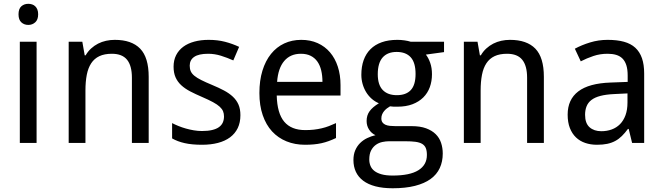

<svg xmlns="http://www.w3.org/2000/svg" viewBox="-20 -757 3512 1017"><path d="M173.8 0H85V-536.1H173.8ZM78.1 -681.2Q78.1 -710.4 93 -723.6Q107.9 -736.8 129.9 -736.8Q140.6 -736.8 150.1 -733.6Q159.7 -730.5 166.7 -723.6Q173.8 -716.8 178 -706.3Q182.1 -695.8 182.1 -681.2Q182.1 -652.8 166.7 -638.9Q151.4 -625 129.9 -625Q107.9 -625 93 -638.7Q78.1 -652.3 78.1 -681.2Z M678.7 0V-345.2Q678.7 -408.7 653.1 -440.4Q627.4 -472.2 572.8 -472.2Q533.2 -472.2 506.3 -459.5Q479.5 -446.8 463.1 -421.9Q446.8 -397 439.7 -360.8Q432.6 -324.7 432.6 -277.8V0H343.8V-536.1H416L428.7 -463.9H433.6Q445.8 -484.9 462.6 -500.2Q479.5 -515.6 499.5 -525.9Q519.5 -536.1 542 -541Q564.5 -545.9 587.9 -545.9Q677.2 -545.9 722.4 -499.3Q767.6 -452.6 767.6 -350.1V0Z M1253.4 -147Q1253.4 -107.9 1239.3 -78.6Q1225.1 -49.3 1198.5 -29.5Q1171.9 -9.8 1134.3 0Q1096.7 9.8 1049.8 9.8Q996.6 9.8 958.5 1.2Q920.4 -7.3 891.6 -23.9V-105Q906.7 -97.2 925.3 -89.6Q943.8 -82 964.4 -76.2Q984.9 -70.3 1006.6 -66.7Q1028.3 -63 1049.8 -63Q1081.5 -63 1103.8 -68.4Q1126 -73.7 1139.9 -83.7Q1153.8 -93.8 1160.2 -108.2Q1166.5 -122.6 1166.5 -140.1Q1166.5 -155.3 1161.6 -167.5Q1156.7 -179.7 1143.8 -191.7Q1130.9 -203.6 1108.4 -215.8Q1085.9 -228 1050.8 -243.2Q1015.6 -258.3 987.5 -272.9Q959.5 -287.6 939.9 -305.7Q920.4 -323.7 909.9 -347.4Q899.4 -371.1 899.4 -403.8Q899.4 -438 912.8 -464.6Q926.3 -491.2 950.7 -509.3Q975.1 -527.3 1009.3 -536.6Q1043.5 -545.9 1085.4 -545.9Q1132.8 -545.9 1172.1 -535.6Q1211.4 -525.4 1246.6 -508.8L1215.8 -437Q1184.1 -451.2 1150.6 -461.7Q1117.2 -472.2 1082.5 -472.2Q1032.7 -472.2 1008.8 -455.8Q984.9 -439.5 984.9 -409.2Q984.9 -392.1 990.5 -379.4Q996.1 -366.7 1009.8 -355.5Q1023.4 -344.2 1046.4 -332.8Q1069.3 -321.3 1103.5 -307.1Q1138.7 -292.5 1166.3 -277.8Q1193.8 -263.2 1213.4 -244.9Q1232.9 -226.6 1243.2 -203.1Q1253.4 -179.7 1253.4 -147Z M1595.7 9.8Q1542 9.8 1497.6 -8.3Q1453.1 -26.4 1421.1 -61Q1389.2 -95.7 1371.6 -147Q1354 -198.2 1354 -264.2Q1354 -330.6 1370.1 -382.8Q1386.2 -435.1 1415.5 -471.4Q1444.8 -507.8 1485.6 -526.9Q1526.4 -545.9 1575.7 -545.9Q1624 -545.9 1662.6 -528.6Q1701.2 -511.2 1728 -479.7Q1754.9 -448.2 1769.3 -404.1Q1783.7 -359.9 1783.7 -306.2V-251H1445.8Q1448.2 -156.7 1485.6 -112.3Q1522.9 -67.9 1596.7 -67.9Q1621.6 -67.9 1642.8 -70.3Q1664.1 -72.8 1683.8 -77.4Q1703.6 -82 1722.2 -89.1Q1740.7 -96.2 1759.8 -105V-25.9Q1740.2 -16.6 1721.4 -9.8Q1702.6 -2.9 1682.9 1.5Q1663.1 5.9 1641.8 7.8Q1620.6 9.8 1595.7 9.8ZM1573.7 -472.2Q1518.1 -472.2 1485.6 -434.1Q1453.1 -396 1447.8 -323.2H1688Q1688 -356.4 1681.4 -384Q1674.8 -411.6 1660.9 -431.2Q1647 -450.7 1625.5 -461.4Q1604 -472.2 1573.7 -472.2Z M2332 -536.1V-481L2235.8 -467.8Q2249.5 -450.7 2258.8 -424.1Q2268.1 -397.5 2268.1 -363.8Q2268.1 -326.7 2256.6 -295.2Q2245.1 -263.7 2221.9 -240.7Q2198.7 -217.8 2164.6 -204.8Q2130.4 -191.9 2085 -191.9Q2074.2 -191.9 2063.5 -192.1Q2052.7 -192.4 2045.9 -193.8Q2037.6 -189 2029.5 -182.9Q2021.5 -176.8 2014.9 -168.9Q2008.3 -161.1 2004.2 -151.4Q2000 -141.6 2000 -129.9Q2000 -116.7 2005.9 -108.6Q2011.7 -100.6 2021.7 -96.2Q2031.7 -91.8 2045.4 -90.3Q2059.1 -88.9 2074.2 -88.9H2160.2Q2205.6 -88.9 2236.8 -77.4Q2268.1 -65.9 2287.8 -46.4Q2307.6 -26.9 2316.4 -0.2Q2325.2 26.4 2325.2 56.2Q2325.2 99.1 2309.3 133.3Q2293.5 167.5 2260.7 191.2Q2228 214.8 2178 227.5Q2127.9 240.2 2060.1 240.2Q2007.8 240.2 1968.8 230Q1929.7 219.7 1903.8 200.2Q1877.9 180.7 1865 153.1Q1852.1 125.5 1852.1 90.8Q1852.1 61.5 1861.6 39.3Q1871.1 17.1 1887.2 1Q1903.3 -15.1 1924.6 -25.4Q1945.8 -35.6 1968.8 -41Q1948.2 -50.3 1935.1 -70.3Q1921.9 -90.3 1921.9 -116.2Q1921.9 -146 1937.5 -167.7Q1953.1 -189.5 1986.8 -210Q1965.8 -218.8 1948.5 -234.1Q1931.2 -249.5 1919.2 -269.3Q1907.2 -289.1 1900.6 -312.5Q1894 -335.9 1894 -360.8Q1894 -404.3 1906.2 -438.5Q1918.5 -472.7 1942.4 -496.6Q1966.3 -520.5 2002 -533.2Q2037.6 -545.9 2085 -545.9Q2103 -545.9 2122.3 -543.2Q2141.6 -540.5 2154.8 -536.1ZM1936 87.9Q1936 106 1942.4 121.6Q1948.7 137.2 1963.1 148.4Q1977.5 159.7 2001.2 166.3Q2024.9 172.9 2060.1 172.9Q2150.9 172.9 2196 144.8Q2241.2 116.7 2241.2 64Q2241.2 41.5 2235.4 27.3Q2229.5 13.2 2216.1 5.1Q2202.6 -2.9 2180.7 -5.9Q2158.7 -8.8 2127 -8.8H2041Q2023.9 -8.8 2005.4 -4.9Q1986.8 -1 1971.4 9.8Q1956.1 20.5 1946 39.3Q1936 58.1 1936 87.9ZM1981 -363.8Q1981 -307.6 2007.3 -280.3Q2033.7 -252.9 2082 -252.9Q2130.9 -252.9 2156 -280Q2181.2 -307.1 2181.2 -365.2Q2181.2 -425.3 2155.5 -453.6Q2129.9 -481.9 2081.1 -481.9Q2032.7 -481.9 2006.8 -452.6Q1981 -423.3 1981 -363.8Z M2772 0V-345.2Q2772 -408.7 2746.3 -440.4Q2720.7 -472.2 2666 -472.2Q2626.5 -472.2 2599.6 -459.5Q2572.8 -446.8 2556.4 -421.9Q2540 -397 2533 -360.8Q2525.9 -324.7 2525.9 -277.8V0H2437V-536.1H2509.3L2522 -463.9H2526.9Q2539.1 -484.9 2555.9 -500.2Q2572.8 -515.6 2592.8 -525.9Q2612.8 -536.1 2635.3 -541Q2657.7 -545.9 2681.2 -545.9Q2770.5 -545.9 2815.7 -499.3Q2860.8 -452.6 2860.8 -350.1V0Z M3328.1 0 3310.1 -74.2H3306.2Q3290 -52.2 3273.9 -36.4Q3257.8 -20.5 3238.8 -10.3Q3219.7 0 3196.3 4.9Q3172.9 9.8 3142.1 9.8Q3108.4 9.8 3080.1 0.2Q3051.8 -9.3 3031 -29.1Q3010.3 -48.8 2998.5 -78.9Q2986.8 -108.9 2986.8 -149.9Q2986.8 -230 3043.2 -272.9Q3099.6 -315.9 3214.8 -319.8L3304.7 -323.2V-356.9Q3304.7 -389.6 3297.6 -411.6Q3290.5 -433.6 3277.1 -447Q3263.7 -460.4 3243.9 -466.3Q3224.1 -472.2 3198.7 -472.2Q3158.2 -472.2 3123.3 -460.4Q3088.4 -448.7 3056.2 -432.1L3024.9 -499Q3061 -518.6 3105.5 -532.2Q3149.9 -545.9 3198.7 -545.9Q3248.5 -545.9 3284.9 -535.9Q3321.3 -525.9 3345 -504.2Q3368.7 -482.4 3380.4 -448.7Q3392.1 -415 3392.1 -367.2V0ZM3165 -62Q3194.8 -62 3220.2 -71.3Q3245.6 -80.6 3264.2 -99.4Q3282.7 -118.2 3293.2 -146.7Q3303.7 -175.3 3303.7 -213.9V-262.2L3233.9 -258.8Q3189.9 -256.8 3160.2 -249Q3130.4 -241.2 3112.5 -227.3Q3094.7 -213.4 3086.9 -193.6Q3079.1 -173.8 3079.1 -148.9Q3079.1 -104 3102.8 -83Q3126.5 -62 3165 -62Z"/></svg>

Font: Droid Sans
Style: Regular
Weight: 400
Foundry: Ascender Corporation
Version: Version 1.00 build 114